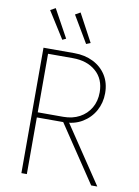

<svg xmlns="http://www.w3.org/2000/svg" viewBox="-101 -1019 787 1085"><g transform="rotate(10 292.0 -476.0)"><path d="M115.2 -325.2V-354.5H277.3Q330.1 -354.5 370.4 -376.2Q410.6 -397.9 433.3 -436.5Q456.1 -475.1 456.1 -526.4Q456.1 -602.5 405.5 -646.5Q355 -690.4 273.4 -690.4H115.2V-719.7H277.3Q337.4 -719.7 385 -696Q432.6 -672.4 460 -628.9Q487.3 -585.4 487.3 -526.4Q487.3 -471.7 462.2 -426Q437 -380.4 391.4 -352.8Q345.7 -325.2 284.2 -325.2ZM99.6 0V-719.7H130.9V0ZM500 0 280.3 -328.1 300.8 -349.6 535.2 0ZM196.3 -782.2 99.6 -935.5 128.9 -952.1 216.8 -792ZM333 -782.2 242.2 -935.5 271.5 -952.1 357.4 -792Z"/></g></svg>

Font: Reddit Sans ExtraLight
Style: Regular
Weight: 250
Designer: Stephen Hutchings
Foundry: Reddit
Version: Version 1.014